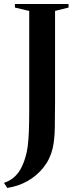

<svg xmlns="http://www.w3.org/2000/svg" viewBox="-66 -763 394 966"><path d="M-46 157Q-18.5 148 1.8 131.2Q22 114.5 36.8 89Q51.5 63.5 62 27.5Q69.5 3 73.5 -27.5Q77.5 -58 79.2 -101.8Q81 -145.5 81 -210V-708L9 -725V-743H279V-725L211 -708V-255Q211 -182.5 209.8 -120.2Q208.5 -58 199 -17Q186.5 37 153.2 79Q120 121 72.8 147.8Q25.5 174.5 -29.5 182.5Z"/></svg>

Font: Merriweather 144pt SemiBold
Style: Regular
Weight: 600
Version: Version 2.100